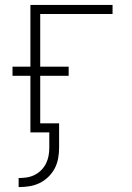

<svg xmlns="http://www.w3.org/2000/svg" viewBox="-20 -540 540 783"><path d="M56 223V186H57Q73 186 89.5 183.5Q106 181 121 173.5Q136 166 148 154Q160 142 167.5 127Q175 112 178 95.5Q181 79 181 63V0H104V-231H31V-268H104V-520H439V-483H144V-268H260V-231H144V-37H221V63Q221 85 217 106.5Q213 128 203 147Q193 166 177 181.5Q161 197 141.5 206.5Q122 216 100 219.5Q78 223 57 223Z"/></svg>

Font: Iosevka SS18 Extralight
Style: Regular
Weight: 200
Monospace: yes
Designer: Belleve Invis
Foundry: Belleve Invis
Version: Version 25.1.1; ttfautohint (v1.8.4)